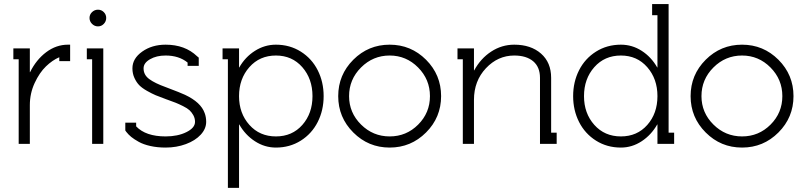

<svg xmlns="http://www.w3.org/2000/svg" viewBox="-20 -699 3911 933"><path d="M70.8 -411.1H44.9V-463.9H125V-348.1H126Q156.2 -409.2 204.8 -445.6Q253.4 -481.9 310.1 -481.9H320.8V-401.9H268.1V-420.9Q234.9 -406.7 203.4 -376.5Q171.9 -346.2 148.4 -295.7Q125 -245.1 125 -188V0H70.8Z M427.2 -640.1Q439.5 -651.9 456.1 -651.9Q472.7 -651.9 484.4 -640.1Q496.1 -628.4 496.1 -611.8Q496.1 -595.2 484.4 -583Q472.7 -570.8 456.1 -570.8Q439.5 -570.8 427.2 -583Q415 -595.2 415 -611.8Q415 -628.4 427.2 -640.1ZM427.7 -411.1H401.9V-463.9H481.9V0H427.7Z M784.7 -275.9Q860.8 -247.1 878.9 -238.3Q956.1 -202.1 974.6 -149.4Q981.9 -129.9 981.9 -106.9Q981.9 -73.2 955.3 -44.4Q928.7 -15.6 883.3 1.2Q837.9 18.1 784.7 18.1Q744.6 18.1 710.7 10.5Q676.8 2.9 654.1 -9.8Q631.3 -22.5 617.4 -33.9Q603.5 -45.4 593.8 -58.1L588.9 -64.9V-103H641.6V-85Q688 -36.1 784.7 -36.1Q843.8 -36.1 885.7 -56.9Q927.7 -77.6 927.7 -106.9Q927.7 -124 919.7 -138.7Q911.6 -153.3 901.1 -163.1Q890.6 -172.9 869.6 -183.3Q848.6 -193.8 833.7 -199.7Q818.8 -205.6 791.5 -215.3Q790 -215.8 789.1 -216.1Q788.1 -216.3 786.9 -216.8Q785.6 -217.3 784.7 -217.8Q754.9 -228.5 736.8 -236.1Q718.8 -243.7 694.6 -257.3Q670.4 -271 656.7 -284.9Q643.1 -298.8 633.3 -320.1Q623.5 -341.3 623.5 -366.2V-367.2Q623.5 -414.6 670.9 -448.2Q718.3 -481.9 784.7 -481.9Q878.9 -481.9 937.5 -425.8L945.8 -418.9V-378.9H891.6V-395Q849.6 -429.2 784.7 -429.2Q740.2 -429.2 709 -411.1Q677.7 -393.1 677.7 -367.2V-366.2Q677.7 -335 705.3 -314.7Q732.9 -294.4 784.7 -275.9Z M1087.4 -411.1H1061.5V-463.9H1141.6V-371.1H1142.6Q1171.4 -421.9 1218.8 -451.9Q1266.1 -481.9 1320.8 -481.9Q1388.2 -481.9 1441.7 -448.2Q1495.1 -414.6 1523.9 -357.7Q1552.7 -300.8 1552.7 -231.9Q1552.7 -163.1 1523.9 -106.2Q1495.1 -49.3 1441.7 -15.6Q1388.2 18.1 1320.8 18.1Q1266.1 18.1 1219 -12.5Q1171.9 -43 1142.6 -94.2H1141.6V213.9H1087.4ZM1141.6 -231.9Q1141.6 -148.4 1191.7 -92.3Q1241.7 -36.1 1320.8 -36.1Q1399.9 -36.1 1449.2 -92Q1498.5 -147.9 1498.5 -231.9Q1498.5 -315.9 1449 -372.6Q1399.4 -429.2 1320.8 -429.2Q1241.7 -429.2 1191.7 -372.6Q1141.6 -315.9 1141.6 -231.9Z M1676.3 -231.9Q1676.3 -151.4 1734.4 -93.8Q1792.5 -36.1 1873.5 -36.1Q1954.6 -36.1 2012 -93.5Q2069.3 -150.9 2069.3 -231.9Q2069.3 -313 2011.7 -371.1Q1954.1 -429.2 1873.5 -429.2Q1792.5 -429.2 1734.4 -371.1Q1676.3 -313 1676.3 -231.9ZM1696.8 -408.7Q1770 -481.9 1873.5 -481.9Q1977.1 -481.9 2050.3 -408.7Q2123.5 -335.4 2123.5 -231.9Q2123.5 -128.4 2050.3 -55.2Q1977.1 18.1 1873.5 18.1Q1770 18.1 1696.8 -55.2Q1623.5 -128.4 1623.5 -231.9Q1623.5 -335.4 1696.8 -408.7Z M2685.1 0H2604V-320.8Q2604 -373.5 2570.8 -401.4Q2537.6 -429.2 2479 -429.2Q2399.4 -429.2 2341.3 -367.4Q2283.2 -305.7 2283.2 -213.9V0H2229V-411.1H2203.1V-463.9H2283.2V-356.9H2284.2Q2315.4 -414.6 2366.7 -448.2Q2418 -481.9 2479 -481.9Q2559.6 -481.9 2608.9 -438.7Q2658.2 -395.5 2658.2 -320.8V-54.2H2685.1Z M2997.1 -429.2Q2918 -429.2 2867.9 -372.6Q2817.9 -315.9 2817.9 -231.9Q2817.9 -148.4 2867.9 -92.3Q2918 -36.1 2997.1 -36.1Q3076.2 -36.1 3125.5 -92Q3174.8 -147.9 3174.8 -231.9Q3174.8 -315.9 3125.2 -372.6Q3075.7 -429.2 2997.1 -429.2ZM3229 -54.2H3255.9V0H3174.8V-94.2H3173.8Q3144.5 -43 3097.9 -12.5Q3051.3 18.1 2997.1 18.1Q2929.7 18.1 2876.2 -15.6Q2822.8 -49.3 2793.9 -106.2Q2765.1 -163.1 2765.1 -231.9Q2765.1 -300.8 2793.9 -357.7Q2822.8 -414.6 2876.2 -448.2Q2929.7 -481.9 2997.1 -481.9Q3051.8 -481.9 3098.1 -452.1Q3144.5 -422.4 3173.8 -371.1H3174.8V-625H3148.9V-679.2H3229Z M3388.7 -231.9Q3388.7 -151.4 3446.8 -93.8Q3504.9 -36.1 3585.9 -36.1Q3667 -36.1 3724.4 -93.5Q3781.7 -150.9 3781.7 -231.9Q3781.7 -313 3724.1 -371.1Q3666.5 -429.2 3585.9 -429.2Q3504.9 -429.2 3446.8 -371.1Q3388.7 -313 3388.7 -231.9ZM3409.2 -408.7Q3482.4 -481.9 3585.9 -481.9Q3689.5 -481.9 3762.7 -408.7Q3835.9 -335.4 3835.9 -231.9Q3835.9 -128.4 3762.7 -55.2Q3689.5 18.1 3585.9 18.1Q3482.4 18.1 3409.2 -55.2Q3335.9 -128.4 3335.9 -231.9Q3335.9 -335.4 3409.2 -408.7Z"/></svg>

Font: Rawengulk
Style: Demibold
Weight: 600
Version: Version 0.92